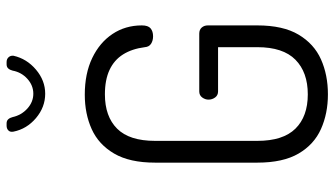

<svg xmlns="http://www.w3.org/2000/svg" viewBox="-236 -772 1014 582"><g transform="rotate(-90 271.0 -481.0)"><path d="M276 6Q218 6 171 -15Q124 -36 96.5 -83Q69 -130 69 -208V-518Q69 -595 96.5 -642Q124 -689 170.5 -710Q217 -731 275 -731Q339 -731 386 -708.5Q433 -686 459 -647Q485 -608 485 -558Q485 -539 476 -531.5Q467 -524 452 -524Q439 -524 429.5 -530Q420 -536 419 -549Q414 -588 397 -615Q380 -642 350 -656Q320 -670 276 -670Q209 -670 172 -633Q135 -596 135 -518V-208Q135 -130 172 -92.5Q209 -55 276 -55Q343 -55 381 -92.5Q419 -130 419 -208V-327H285Q273 -327 266.5 -336Q260 -345 260 -356Q260 -366 266.5 -375Q273 -384 285 -384H460Q472 -384 478.5 -376.5Q485 -369 485 -358V-208Q485 -130 457 -83Q429 -36 382 -15Q335 6 276 6ZM278 -851Q237 -851 204 -879Q171 -907 163 -947Q161 -957 166.5 -962.5Q172 -968 181 -968H188Q196 -968 200.5 -963Q205 -958 207 -950Q213 -923 233 -905Q253 -887 278 -887Q303 -887 323 -905Q343 -923 348 -950Q350 -958 354.5 -963Q359 -968 367 -968H374Q383 -968 388.5 -962Q394 -956 393 -947Q384 -907 351 -879Q318 -851 278 -851Z"/></g></svg>

Font: Dosis ExtraLight
Style: Regular
Weight: 400
Version: Version 3.001; ttfautohint (v1.8.2)